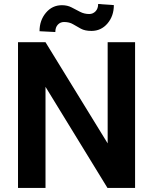

<svg xmlns="http://www.w3.org/2000/svg" viewBox="-20 -917 748 937"><path d="M639.2 -710.9V0H504.4L202.1 -493.2V0H67.9V-710.9H202.1L505.4 -217.3V-710.9ZM459 -897.5 535.6 -892.1Q535.6 -838.9 504.6 -802.5Q473.6 -766.1 426.3 -766.1Q394.5 -766.1 374.5 -777.1Q354.5 -788.1 336.4 -798.8Q318.4 -809.6 292.5 -809.6Q274.4 -809.6 262.2 -796.6Q250 -783.7 250 -760.7L172.9 -764.6Q172.9 -817.4 203.9 -854.5Q234.9 -891.6 282.2 -891.6Q308.6 -891.6 329.3 -880.9Q350.1 -870.1 370.6 -859.4Q391.1 -848.6 415.5 -848.6Q433.6 -848.6 446.3 -861.8Q459 -875 459 -897.5Z"/></svg>

Font: Vazirmatn RD SemiBold
Style: Regular
Weight: 600
Designer: Saber Rastikerdar
Foundry: Saber Rastikerdar
Version: Version 32.102